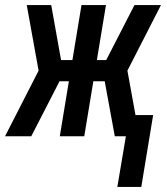

<svg xmlns="http://www.w3.org/2000/svg" viewBox="-42 -540 662 761"><path d="M423 201 457 0H413L373 -218H328L292 0H195L231 -218H194L82 0H-22L111 -260L64 -520H161L200 -302H245L281 -520H378L342 -302H379L491 -520H596L463 -260L495 -84H565L518 201Z"/></svg>

Font: Iosevka SS04 Md Ex Obl
Style: Regular
Weight: 500
Width: 7
Italic angle: -9°
Monospace: yes
Designer: Belleve Invis
Foundry: Belleve Invis
Version: Version 19.0.0; ttfautohint (v1.8.4)